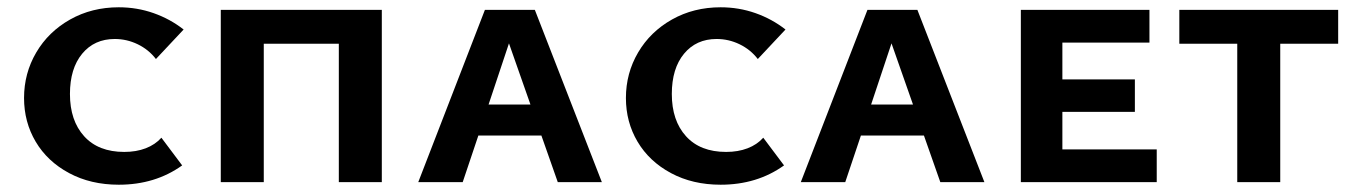

<svg xmlns="http://www.w3.org/2000/svg" viewBox="-20 -500 3717 527"><path d="M46 -231Q46 -299 79.5 -356Q113 -413 172.5 -446.5Q232 -480 306 -480Q356 -480 401.5 -464Q447 -448 484 -419L408 -338Q388 -364 358 -378.5Q328 -393 295 -393Q239 -393 205.5 -352.5Q172 -312 172 -242Q172 -169 211 -126Q250 -83 321 -83Q354 -83 380 -93Q406 -103 423 -122L480 -46Q406 7 306 7Q229 7 169.5 -25Q110 -57 78 -111Q46 -165 46 -231Z M1028 0H910V-380H704V0H586V-473H1028Z M1466 -128H1293L1250 0H1128L1311 -473H1448L1632 0H1511ZM1436 -213 1377 -381 1321 -213Z M1698 -231Q1698 -299 1731.5 -356Q1765 -413 1824.5 -446.5Q1884 -480 1958 -480Q2008 -480 2053.5 -464Q2099 -448 2136 -419L2060 -338Q2040 -364 2010 -378.5Q1980 -393 1947 -393Q1891 -393 1857.5 -352.5Q1824 -312 1824 -242Q1824 -169 1863 -126Q1902 -83 1973 -83Q2006 -83 2032 -93Q2058 -103 2075 -122L2132 -46Q2058 7 1958 7Q1881 7 1821.5 -25Q1762 -57 1730 -111Q1698 -165 1698 -231Z M2516 -128H2343L2300 0H2178L2361 -473H2498L2682 0H2561ZM2486 -213 2427 -381 2371 -213Z M3155 -90V0H2782V-473H3135V-383H2896V-282H3095V-193H2896V-90Z M3653 -380H3494V0H3376V-380H3217V-473H3653Z"/></svg>

Font: Ysabeau SC
Style: Bold
Weight: 700
Designer: Christian Thalmann (Catharsis Fonts)
Version: Version 0.003